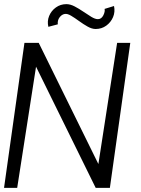

<svg xmlns="http://www.w3.org/2000/svg" viewBox="-30 -907 682 927"><path d="M-10.5 0 88 -700H157L445 -115L535.5 -700H599L500.5 0H432L144 -585L53 0ZM432 -767Q413.5 -767 392.8 -778.8Q372 -790.5 351.5 -805.5Q331 -820.5 313 -831.2Q295 -842 282 -839.5Q268 -837 257.5 -823Q247 -809 249 -789.5L203.5 -777.5Q197 -804.5 207.2 -829.8Q217.5 -855 239.8 -871Q262 -887 290.5 -887Q309.5 -887 330.5 -876Q351.5 -865 372.2 -850.8Q393 -836.5 411.2 -825.5Q429.5 -814.5 442.5 -814.5Q459.5 -814.5 468.8 -832.8Q478 -851 475 -864L520.5 -878Q526.5 -849.5 515.8 -824.2Q505 -799 482.8 -783Q460.5 -767 432 -767Z"/></svg>

Font: Urbanist Light
Style: Italic
Weight: 300
Italic angle: -8°
Designer: Corey Hu
Foundry: Corey Hu
Version: Version 1.330; ttfautohint (v1.8.4.7-5d5b)